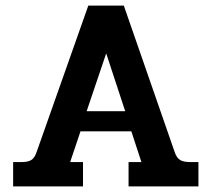

<svg xmlns="http://www.w3.org/2000/svg" viewBox="-20 -667 757 687"><path d="M27 -87H56Q80 -87 92 -94.5Q104 -102 111 -123L296 -647H423L605 -123Q612 -102 624.5 -94.5Q637 -87 662 -87H690V0H440V-87H486L450 -197H268L231 -87H277V0H27ZM428 -269 360 -476 290 -269Z"/></svg>

Font: Pridi Medium
Style: Regular
Weight: 500
Designer: Katatrad Team
Foundry: CadsonDemak
Version: Version 1.001